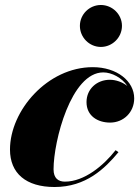

<svg xmlns="http://www.w3.org/2000/svg" viewBox="-20 -739 558 769"><path d="M300 -635.5C300 -589 338 -551 384 -551C430 -551 468.5 -589 468.5 -635.5C468.5 -681.5 430 -719 384 -719C338 -719 300 -681.5 300 -635.5ZM454.5 -129.5 443 -137.5C394.5 -75.5 317.5 -11.5 240 -11.5C213.5 -11.5 194.5 -25 194.5 -61C194.5 -173.5 264.5 -449 393.5 -449C427 -449 468.5 -428 490 -394.5C470.5 -410.5 443.5 -419.5 420 -419.5C368 -419.5 326.5 -382.5 326.5 -330C326.5 -275 371 -248 421 -248C475 -248 517.5 -289.5 517.5 -345C517.5 -414 448.5 -470 351.5 -470C170.5 -470 20 -296.5 20 -140C20 -45 84 10 198.5 10C324.5 10 400 -64 454.5 -129.5Z"/></svg>

Font: Bodoni* 16pt Fatface
Style: Italic
Weight: 900
Italic angle: -13°
Version: Version 2.3